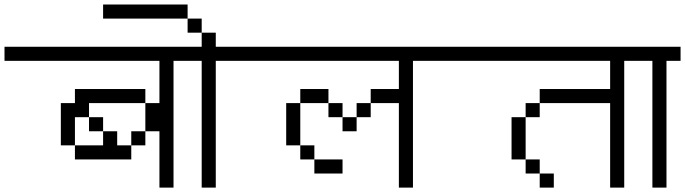

<svg xmlns="http://www.w3.org/2000/svg" viewBox="-20 -895 3040 852"><path d="M1000 -625H750V-62.5H687.5V-312.5H625V-437.5H687.5V-625H0V-687.5H1000ZM250 -437.5H312.5V-500H625V-437.5H375V-375H312.5V-250H250ZM312.5 -250H437.5V-312.5H500V-250H562.5V-187.5H312.5ZM375 -375H437.5V-312.5H375ZM562.5 -312.5H625V-250H562.5Z M812.5 -812.5H437.5V-875H812.5ZM750 -687.5H875V-750H937.5V-687.5H1000V-625H937.5V-62.5H875V-625H750ZM812.5 -812.5H875V-750H812.5Z M2000 -625H1812.5V-62.5H1750V-437.5H1625V-500H1750V-625H1000V-687.5H2000ZM1250 -437.5H1312.5V-250H1250ZM1312.5 -250H1375V-187.5H1312.5ZM1312.5 -500H1437.5V-437.5H1312.5ZM1375 -187.5H1500V-125H1375ZM1437.5 -437.5H1500V-375H1437.5ZM1500 -375H1562.5V-312.5H1500ZM1562.5 -437.5H1625V-375H1562.5Z M3000 -625H2750V-62.5H2687.5V-437.5H2375V-500H2687.5V-625H2000V-687.5H3000ZM2250 -375H2312.5V-187.5H2250ZM2312.5 -187.5H2375V-125H2312.5ZM2312.5 -437.5H2375V-375H2312.5ZM2375 -125H2437.5V-62.5H2375Z M3000 -625H2937.5V-62.5H2875V-625H2750V-687.5H3000Z"/></svg>

Font: 寒蝉点阵体 16px
Style: Regular
Weight: 400
Designer: Designed by Warren2060
Foundry: ChillType
Version: Version 1.000